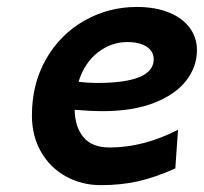

<svg xmlns="http://www.w3.org/2000/svg" viewBox="-20 -523 589 555"><path d="M271.5 12.2Q216.8 12.2 171.1 -12.7Q125.5 -37.6 98.9 -83.5Q72.3 -129.4 72.3 -189.5Q72.3 -281.2 113.5 -352.8Q154.8 -424.3 224.4 -463.6Q293.9 -502.9 375.5 -502.9Q429.2 -502.9 468.5 -486.8Q507.8 -470.7 528.6 -442.4Q549.3 -414.1 549.3 -377.9Q549.3 -330.1 518.1 -289.8Q486.8 -249.5 425.3 -225.6Q363.8 -201.7 277.8 -201.7Q241.7 -201.7 195.8 -205.6Q196.8 -155.8 221.4 -126.2Q246.1 -96.7 296.9 -96.7Q395 -96.7 494.6 -147.9L486.8 -36.1Q427.7 -9.8 378.4 1.2Q329.1 12.2 271.5 12.2ZM260.3 -283.2Q424.3 -283.2 424.3 -351.6Q424.3 -374.5 404.1 -387.9Q383.8 -401.4 348.1 -401.4Q301.3 -401.4 262.7 -371.3Q224.1 -341.3 207 -286.6Q233.9 -283.2 260.3 -283.2Z"/></svg>

Font: Lesson One
Style: Bold Italic
Weight: 700
Italic angle: -14°
Designer: But Ko, Victor Gaultney, Annie Olsen, Julie Remington, Don Collingsworth, Eric Hays, Becca Hirsbrunner
Version: Version 1.100